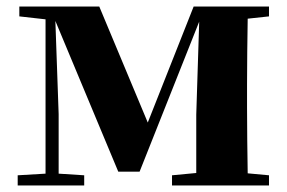

<svg xmlns="http://www.w3.org/2000/svg" viewBox="-20 -566 875 586"><path d="M801 -516V-546H571L431 -192L283 -546H39V-516L119 -507V-36L34 -31V0H237V-31L159 -36V-218L149 -502L341 -42H406L588 -500L579 -216V-38L505 -31V0H801V-31L736 -37C735 -95 734 -182 734 -238V-308C734 -364 735 -451 736 -509Z"/></svg>

Font: Noto Serif KR Black
Style: Regular
Weight: 900
Version: Version 1.001;PS 1.001;hotconv 16.6.54;makeotf.lib2.5.65590